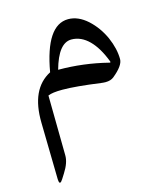

<svg xmlns="http://www.w3.org/2000/svg" viewBox="-105 -398 726 848"><g transform="rotate(-15 258.0 26.5)"><path d="M185.5 -113.3C206.5 -189.5 236.8 -227.5 276.4 -227.5C335.4 -227.5 383.8 -177.2 417 -89.8C418.5 -85.4 416.5 -83.5 412.6 -85C337.4 -104 261.7 -113.3 185.5 -113.3ZM411.6 -17.6C445.3 -44.9 461.9 -68.4 461.9 -87.9C461.9 -119.6 454.1 -153.3 438.5 -189C422.4 -224.6 400.9 -254.9 373 -280.3C345.2 -305.2 315.9 -317.9 285.6 -317.9C217.8 -317.9 172.4 -249 148.4 -111.8C83.5 -78.1 51.8 -10.3 53.7 92.8L58.6 352.1C58.6 354.5 58.6 356.4 59.1 358.4C60.1 370.6 63.5 373.5 69.8 368.2C72.8 365.7 80.1 354.5 91.8 335.4C109.9 307.1 118.7 281.7 118.2 259.3L114.7 -14.6C127.4 -20.5 149.4 -23.4 180.7 -23.4C220.7 -23.4 278.3 -18.1 354 -7.8C361.3 -6.8 368.2 -6.3 374 -6.3C390.1 -6.3 402.3 -10.3 411.6 -17.6Z"/></g></svg>

Font: Parastoo
Style: Regular
Weight: 400
Foundry: Saber Rastikerdar (saber.rastikerdar@gmail.com)
Version: Version 2.0.1